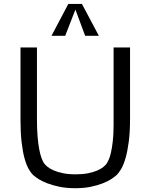

<svg xmlns="http://www.w3.org/2000/svg" viewBox="-20 -949 778 992"><path d="M566.9 -703.6H651.9V-335.9Q651.9 -267.1 645.3 -216.8Q638.7 -166.5 628.4 -131.3Q618.2 -96.2 605.5 -75Q592.8 -53.7 580.1 -42.5Q570.8 -34.2 553.5 -22.9Q536.1 -11.7 510 -1.5Q483.9 8.8 448.7 16.1Q413.6 23.4 368.7 23.4Q323.7 23.4 288.1 16.1Q252.4 8.8 225.6 -1.5Q198.7 -11.7 180.9 -22.9Q163.1 -34.2 153.8 -42.5Q140.6 -54.2 128.4 -75.4Q116.2 -96.7 106.7 -131.1Q97.2 -165.5 91.6 -214.6Q85.9 -263.7 85.9 -331.5V-703.6H170.9V-333.5Q170.9 -281.2 174.3 -242.2Q177.7 -203.1 183.1 -175.5Q188.5 -147.9 195.1 -130.9Q201.7 -113.8 207.5 -105.5Q213.4 -97.2 225.6 -87.2Q237.8 -77.1 257.6 -68.6Q277.3 -60.1 305.2 -54.2Q333 -48.3 370.6 -48.3Q406.7 -48.3 434.3 -53.7Q461.9 -59.1 481.7 -67.6Q501.5 -76.2 513.9 -86.2Q526.4 -96.2 532.2 -105.5Q535.6 -110.8 541.7 -124Q547.9 -137.2 553.2 -160.4Q558.6 -183.6 562.7 -218.8Q566.9 -253.9 566.9 -303.2ZM419.9 -764.2 369.6 -899.4 316.9 -764.2H246.1L333 -928.7H403.3L490.7 -764.2Z"/></svg>

Font: Metrophobic
Style: Regular
Weight: 400
Designer: vernon adams
Foundry: vernon adams
Version: Version 1.000